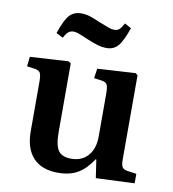

<svg xmlns="http://www.w3.org/2000/svg" viewBox="-85 -829 824 917"><g transform="rotate(10 327.0 -370.5)"><path d="M257 14Q178 14 136.5 -30.5Q95 -75 95 -159V-396Q95 -429 89 -441Q83 -453 61 -456L24 -461L29 -508L215 -519L227 -511V-180Q227 -114 245 -88.5Q263 -63 308 -63Q359 -63 389 -97Q419 -131 419 -190V-396Q419 -430 413 -441.5Q407 -453 386 -456L349 -461L356 -508L540 -519L551 -511V-102Q551 -76 557.5 -65.5Q564 -55 584 -52L627 -46V0L440 8L427 -80H423Q393 -33 354.5 -9.5Q316 14 257 14ZM383 -613Q361 -613 340 -619Q319 -625 290 -637Q253 -653 239 -658Q225 -663 214 -663Q201 -663 190.5 -655.5Q180 -648 168 -625L135 -642Q157 -708 178.5 -731.5Q200 -755 236 -755Q257 -755 276.5 -749Q296 -743 325 -730Q358 -717 374.5 -711Q391 -705 403 -705Q418 -705 427.5 -713Q437 -721 449 -744L481 -726Q458 -660 437 -636.5Q416 -613 383 -613Z"/></g></svg>

Font: Literata 36pt SemiBold
Style: Regular
Weight: 600
Designer: Latin by Veronika Burian and Jose Scaglione. Greek by Irene Vlachou. Cyrillic by Vera Evstafieva.
Foundry: TypeTogether
Version: Version 3.002